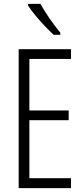

<svg xmlns="http://www.w3.org/2000/svg" viewBox="-20 -1033 432 987"><path d="M345 -66H76V-780H345V-730H131V-465H333V-415H131V-117H345ZM188 -1013Q209 -975 236.5 -935.5Q264 -896 290 -865V-854H256Q236 -872 211 -898.5Q186 -925 162.5 -953Q139 -981 124 -1005V-1013Z"/></svg>

Font: Noto Sans Malayalam UI ExtraCondensed Light
Style: Regular
Weight: 300
Width: 2
Designer: Jelle Bosma - Monotype Design Team
Foundry: Monotype Imaging Inc.
Version: Version 2.104; ttfautohint (v1.8.4.7-5d5b)